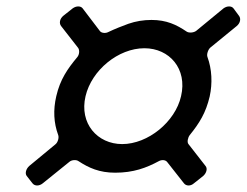

<svg xmlns="http://www.w3.org/2000/svg" viewBox="-20 -640 767 597"><path d="M338 -103C395 -103 435 -118 474 -139C483 -144 495 -143 500 -136L552 -70C559 -61 573 -61 583 -70L612 -93C622 -102 626 -116 619 -124L566 -192C561 -198 564 -212 570 -220C600 -257 620 -289 632 -340C641 -381 639 -425 625 -463C622 -471 627 -486 634 -492L716 -559C727 -568 730 -582 723 -591L706 -614C700 -622 686 -622 675 -614L590 -544C582 -538 567 -537 560 -542C529 -563 498 -578 451 -578C426 -578 402 -574 379 -566C360 -559 339 -551 316 -540C308 -536 296 -537 291 -543L237 -614C231 -622 217 -622 206 -614L177 -591C166 -582 163 -568 170 -559L223 -491C228 -484 227 -470 220 -462C190 -426 167 -393 155 -341C145 -298 147 -258 161 -220C164 -212 160 -197 152 -191L71 -124C61 -115 57 -101 63 -93L81 -70C88 -61 102 -61 113 -70L196 -137C203 -143 217 -144 224 -139C256 -118 289 -103 338 -103ZM429 -490C507 -490 563 -426 543 -341C525 -261 440 -192 360 -192C283 -192 226 -256 246 -341C265 -422 348 -490 429 -490Z"/></svg>

Font: DIN Rundschrift
Style: EngKursiv
Weight: 400
Width: 3
Version: Version 1.027